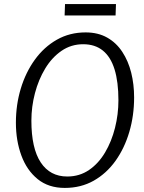

<svg xmlns="http://www.w3.org/2000/svg" viewBox="-20 -914 708 942"><path d="M298 8Q218 8 164.8 -35.2Q111.5 -78.5 84.8 -151.2Q58 -224 58 -312Q58 -400 82 -479.5Q106 -559 151 -621.2Q196 -683.5 259 -719.2Q322 -755 400 -755Q461 -755 506 -729.5Q551 -704 580.2 -659.2Q609.5 -614.5 623.8 -557.2Q638 -500 638 -436Q638 -347 614.5 -267Q591 -187 546.8 -125Q502.5 -63 439.8 -27.5Q377 8 298 8ZM310 -48Q370 -48 416.8 -80Q463.5 -112 495.5 -166Q527.5 -220 544.2 -286.5Q561 -353 561 -422Q561 -512.5 542 -573.8Q523 -635 484.5 -666Q446 -697 388 -697Q329 -697 281.8 -664.5Q234.5 -632 201.8 -577.8Q169 -523.5 151.5 -457Q134 -390.5 134 -322Q134 -186.5 179.8 -117.2Q225.5 -48 310 -48ZM547 -838H297L299 -894H549Z"/></svg>

Font: Merriweather Sans Variable Regular
Style: Italic
Weight: 300
Italic angle: -8°
Designer: Eben Sorkin
Foundry: Eben Sorkin
Version: Version 2.001